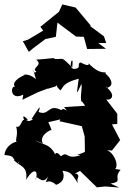

<svg xmlns="http://www.w3.org/2000/svg" viewBox="-23 -807 579 866"><path d="M482 -128 519 -175 482 -246 506 -248V-294L448 -369C450 -344 520 -361 456 -415C486 -426 451 -441 460 -411C499 -421 471 -463 453 -474C460 -492 435 -459 375 -523C383 -514 372 -507 342 -525C320 -522 349 -499 312 -496C277 -498 312 -577 303 -503C248 -556 269 -538 222 -541C232 -550 189 -540 140 -538C175 -511 115 -502 141 -484C122 -464 118 -529 139 -450C94 -488 68 -460 96 -472C61 -459 28 -434 45 -415C25 -426 19 -350 82 -380L78 -357L148 -391L193 -408C201 -408 160 -397 227 -417C258 -449 207 -435 250 -399C264 -418 264 -434 332 -452C323 -381 318 -371 344 -428C350 -416 333 -347 349 -347L361 -330L266 -324C296 -289 263 -328 254 -310C193 -342 200 -282 151 -302C166 -345 147 -312 119 -270C138 -275 107 -252 94 -265C122 -254 67 -306 86 -267C72 -266 72 -228 50 -236C62 -194 39 -169 56 -166C53 -173 2 -155 -3 -108C56 -103 21 -90 62 -74C32 -40 89 -102 39 -85C68 -55 103 -59 95 4C130 -55 153 -39 137 6C139 -35 164 37 194 -11C173 45 184 -14 231 27C195 32 286 29 259 -37C297 -31 299 -25 329 20C318 -4 343 -12 321 -24C309 -18 317 -27 338 -36L414 38L452 34L515 39L476 21C536 11 485 -1 521 -41C455 -54 476 -31 498 -46C516 -73 477 -139 444 -131ZM174 -159C161 -164 158 -201 210 -222C194 -234 225 -191 195 -256C263 -270 248 -273 246 -260L346 -238L359 -191L360 -122C315 -99 301 -115 340 -107C272 -84 285 -129 252 -102C223 -138 225 -96 226 -111C203 -157 177 -152 134 -174ZM456 -613 446 -643 384 -689 386 -692C363 -719 341 -746 318 -773L258 -787L243 -754L159 -686L172 -669L103 -628L80 -621L107 -573L126 -589L182 -631L229 -641L236 -705L320 -642L355 -641L370 -586L455 -587L420 -613Z"/></svg>

Font: Asimov Aggro
Style: Medium
Weight: 500
Designer: Google
Version: Version 2.000980; 2014